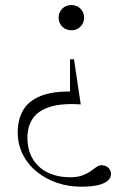

<svg xmlns="http://www.w3.org/2000/svg" viewBox="-20 -480 469 742"><path d="M293.5 241.5Q244.5 241.5 200.5 226.5Q156.5 211.5 122.2 183.8Q88 156 68.2 117.2Q48.5 78.5 48.5 31Q48.5 -17 68.8 -53.2Q89 -89.5 137.5 -109.2Q186 -129 270 -126L250.5 -86V-251H266L292 -76.5Q217 -81.5 171.5 -66.5Q126 -51.5 106 -21Q86 9.5 86 51Q86 100 106.8 134.5Q127.5 169 165 187Q202.5 205 251.5 205Q279.5 205 298.2 198Q317 191 329.8 181.8Q342.5 172.5 352.5 165.5Q362.5 158.5 372.5 158.5Q383 158.5 391.2 163Q399.5 167.5 404.2 175.2Q409 183 409 192Q409 206.5 397 217.8Q385 229 359.5 235.2Q334 241.5 293.5 241.5ZM256 -363Q234.5 -363 220.5 -377.2Q206.5 -391.5 206.5 -412Q206.5 -432.5 220.5 -446.5Q234.5 -460.5 256 -460.5Q277 -460.5 291 -446.5Q305 -432.5 305 -412Q305 -391.5 291 -377.2Q277 -363 256 -363Z"/></svg>

Font: Newsreader 36pt Light
Style: Regular
Weight: 300
Designer: Hugues Gentile
Foundry: Production Type
Version: Version 1.003